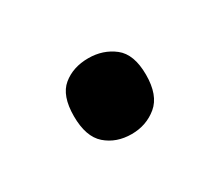

<svg xmlns="http://www.w3.org/2000/svg" viewBox="-45 -510 363 316"><g transform="rotate(-30 136.5 -352.0)"><path d="M68 -353Q68 -392 87.5 -408Q107 -424 136 -424Q164 -424 184.5 -408Q205 -392 205 -353Q205 -314 184.5 -297Q164 -280 136 -280Q107 -280 87.5 -297Q68 -314 68 -353Z"/></g></svg>

Font: Noto Sans Sinhala Medium
Style: Regular
Weight: 500
Designer: Jelle Bosma - Monotype Design Team
Foundry: Monotype Imaging Inc.
Version: Version 2.006; ttfautohint (v1.8.4.7-5d5b)